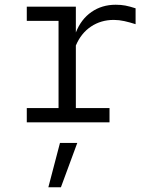

<svg xmlns="http://www.w3.org/2000/svg" viewBox="-20 -516 640 810"><path d="M93 0V-60H227V-428H93V-488H300V-379Q322 -435 366 -465.5Q410 -496 468 -496Q491 -496 509 -492.5Q527 -489 552 -481V-414Q527 -422 504.5 -427Q482 -432 460 -432Q406 -432 364 -404Q322 -376 300 -324V-60H442V0ZM184 274 233 87H306L237 274Z"/></svg>

Font: Red Hat Mono
Style: Regular
Weight: 400
Designer: Pentagram, MCKL
Foundry: Pentagram, MCKL
Version: Version 1.023